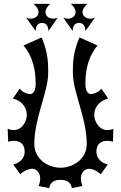

<svg xmlns="http://www.w3.org/2000/svg" viewBox="-20 -942 628 996"><path d="M198 -823C213 -823 231 -815 231 -781L280 -851C237 -829 183 -872 241 -922H154C213 -872 159 -829 115 -851L165 -781C165 -815 183 -823 198 -823ZM390 -823C405 -823 423 -815 423 -781L473 -851C429 -829 375 -872 434 -922H347C405 -872 351 -829 308 -851L357 -781C357 -815 375 -823 390 -823ZM568 -274C506 -247 469 -304 469 -347C469 -381 491 -418 541 -431L506 -482C490 -462 465 -454 452 -454C433 -454 423 -475 423 -508C423 -577 437 -648 486 -706L392 -748C357 -666 358 -608 358 -564C358 -465 430 -330 430 -194C430 -118 360 -72 294 -72C228 -72 158 -118 158 -194C158 -330 230 -465 230 -564C230 -608 231 -666 196 -748L102 -706C151 -648 165 -577 165 -508C165 -475 155 -454 136 -454C123 -454 98 -462 82 -482L47 -431C97 -418 119 -381 119 -347C119 -304 82 -247 20 -274L22 -207C62 -219 108 -210 108 -154C108 -119 78 -94 49 -89L85 -38C110 -60 146 -77 169 -59C194 -39 192 -6 180 23L235 34C241 3 261 -9 294 -9C327 -9 347 3 353 34L408 23C396 -6 394 -39 419 -59C442 -77 478 -60 503 -38L539 -89C510 -94 480 -119 480 -154C480 -210 526 -219 566 -207Z"/></svg>

Font: Malebolge Adversarial
Style: Regular
Weight: 400
Designer: Ariel Martín Pérez
Foundry: Tunera Type Foundry
Version: Version 0.007;hotconv 1.0.109;makeotfexe 2.5.65596